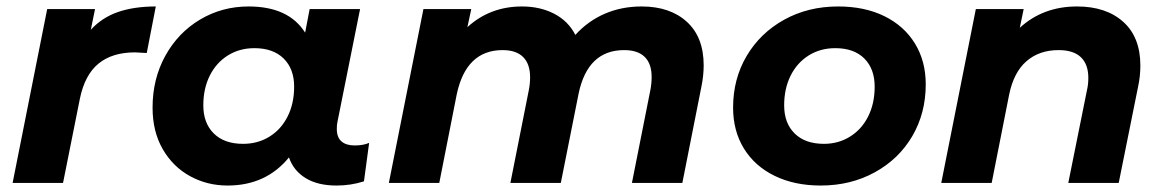

<svg xmlns="http://www.w3.org/2000/svg" viewBox="-20 -566 3604 594"><path d="M462 -546 434 -402Q406 -404 398 -404Q327 -404 284.5 -369Q242 -334 227 -260L175 0H19L126 -538H274L261 -474Q296 -512 345.5 -529Q395 -546 462 -546Z M1122 -124 1106 -5Q1066 8 1021 8Q963 8 925.5 -15Q888 -38 874 -79Q803 8 684 8Q621 8 568 -21Q515 -50 483.5 -104.5Q452 -159 452 -233Q452 -322 491.5 -393.5Q531 -465 599 -505.5Q667 -546 749 -546Q873 -546 924 -465L938 -538H1094L1024 -189Q1022 -181 1022 -167Q1022 -141 1036.5 -128.5Q1051 -116 1077 -116Q1104 -116 1122 -124ZM890 -298Q890 -353 857.5 -385Q825 -417 767 -417Q721 -417 685 -394.5Q649 -372 629 -332Q609 -292 609 -240Q609 -185 641.5 -153Q674 -121 732 -121Q778 -121 814 -143.5Q850 -166 870 -206Q890 -246 890 -298Z M2157 -364Q2157 -332 2150 -298L2091 0H1935L1992 -287Q1996 -307 1996 -328Q1996 -369 1974.5 -390Q1953 -411 1911 -411Q1798 -411 1770 -276L1715 0H1559L1616 -287Q1620 -307 1620 -327Q1620 -368 1598.5 -389.5Q1577 -411 1535 -411Q1422 -411 1393 -274L1339 0H1183L1290 -538H1438L1426 -482Q1496 -546 1595 -546Q1651 -546 1694.5 -523.5Q1738 -501 1760 -458Q1799 -501 1851 -523.5Q1903 -546 1965 -546Q2053 -546 2105 -498.5Q2157 -451 2157 -364Z M2248 -233Q2248 -322 2290 -393Q2332 -464 2406 -505Q2480 -546 2573 -546Q2655 -546 2716 -516Q2777 -486 2810.5 -431.5Q2844 -377 2844 -305Q2844 -216 2802.5 -145Q2761 -74 2686.5 -33Q2612 8 2519 8Q2438 8 2376.5 -22Q2315 -52 2281.5 -106.5Q2248 -161 2248 -233ZM2686 -298Q2686 -353 2654 -385Q2622 -417 2564 -417Q2518 -417 2482 -394.5Q2446 -372 2426 -332Q2406 -292 2406 -240Q2406 -185 2438.5 -153Q2471 -121 2529 -121Q2574 -121 2610 -143.5Q2646 -166 2666 -206Q2686 -246 2686 -298Z M3508 -363Q3508 -330 3501 -298L3441 0H3285L3343 -288Q3347 -305 3347 -325Q3347 -367 3324 -389Q3301 -411 3255 -411Q3195 -411 3155.5 -376.5Q3116 -342 3102 -273L3048 0H2892L2999 -538H3147L3135 -480Q3207 -546 3312 -546Q3402 -546 3455 -498.5Q3508 -451 3508 -363Z"/></svg>

Font: Montserrat Alternates
Style: Bold Italic
Weight: 700
Italic angle: -11.3°
Designer: Julieta Ulanovsky
Foundry: Julieta Ulanovsky
Version: Version 7.200